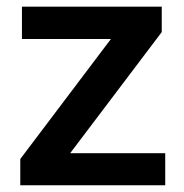

<svg xmlns="http://www.w3.org/2000/svg" viewBox="-20 -548 543 568"><path d="M187.5 -94.7H468.8V0H40V-77.6L308.1 -432.6H44.9V-528.3H458.5V-453.1Z"/></svg>

Font: Roboto Medium
Style: Regular
Weight: 500
Designer: Google
Version: Version 2.134; 2016; ttfautohint (v1.6)